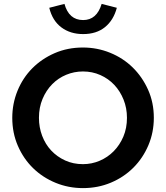

<svg xmlns="http://www.w3.org/2000/svg" viewBox="-20 -955 852 986"><path d="M43 0ZM770 -350Q770 -275 742 -209Q714 -143 665 -94Q616 -45 549.5 -17Q483 11 406 11Q332 11 266 -16Q200 -43 150.5 -91Q101 -139 72 -205.5Q43 -272 43 -350Q43 -423 70 -489Q97 -555 145.5 -604Q194 -653 260.5 -682Q327 -711 406 -711Q479 -711 545.5 -684Q612 -657 661.5 -608.5Q711 -560 740.5 -494Q770 -428 770 -350ZM632 -350Q632 -400 614.5 -443.5Q597 -487 567 -519Q537 -551 495.5 -569.5Q454 -588 406 -588Q361 -588 320 -571Q279 -554 248 -522.5Q217 -491 198.5 -447Q180 -403 180 -350Q180 -301 196.5 -257.5Q213 -214 243 -182Q273 -150 314.5 -131Q356 -112 406 -112Q451 -112 492 -129.5Q533 -147 564 -178.5Q595 -210 613.5 -253.5Q632 -297 632 -350ZM407 -852Q477 -852 502 -935Q522 -930 541 -925Q560 -920 580 -915Q563 -851 519 -815.5Q475 -780 407 -780Q341 -780 295 -814.5Q249 -849 233 -915Q253 -920 272 -925Q291 -930 311 -935Q334 -852 407 -852Z"/></svg>

Font: Rosa Sans SemiBold
Style: Regular
Weight: 600
Designer: Pentagram / MCKL
Foundry: Pentagram / MCKL
Version: Version 1.005;September 16, 2019;FontCreator 11.5.0.2425 64-